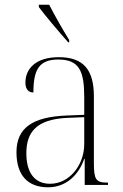

<svg xmlns="http://www.w3.org/2000/svg" viewBox="-20 -786 524 816"><path d="M270 -606H274V-616C245 -663 212 -721 189 -766H145V-756C171 -721 230 -651 270 -606ZM184 10C265 10 316 -47 338 -111H340V0H439V-10H435C388 -10 379 -23 379 -93V-377C379 -489 335 -543 230 -543C131 -543 88 -493 88 -435C88 -408 100 -393 122 -393C122 -490 146 -533 228 -533C318 -533 338 -482 338 -373V-298L262 -295C119 -289 50 -243 50 -139C50 -39 100 10 184 10ZM193 -5C124 -5 92 -56 92 -135C92 -226 137 -279 265 -285L338 -288V-173C338 -86 276 -5 193 -5Z"/></svg>

Font: Noto Serif Display SemiCondensed ExtraLight
Style: Regular
Weight: 200
Width: 4
Designer: Monotype Design Team
Foundry: Monotype Imaging Inc.
Version: Version 2.009